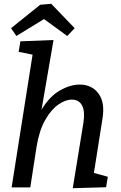

<svg xmlns="http://www.w3.org/2000/svg" viewBox="-20 -984 634 1008"><path d="M362 4 418 -340Q427 -399 411 -430Q395 -461 357 -461Q323 -461 285.5 -434.5Q248 -408 217 -353.5Q186 -299 172 -214L139 0H41L151 -697L78 -712L87 -767L261 -774L198 -408Q240 -478 294.5 -509Q349 -540 398 -540Q462 -540 497 -493Q532 -446 518 -361L473 -76L546 -56L537 -1ZM66 -795 38 -836 191 -959 249 -964 372 -836 333 -795 211 -884Z"/></svg>

Font: Bitter Medium
Style: Italic
Weight: 500
Italic angle: -9°
Designer: Sol Matas, and Bitter project Authors
Foundry: Sol Matas
Version: Version 2.001